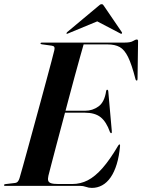

<svg xmlns="http://www.w3.org/2000/svg" viewBox="-32 -908 695 938"><path d="M254.5 -367H384.5Q420 -367 449.2 -388Q478.5 -409 486.5 -463Q487 -466 488.2 -467.8Q489.5 -469.5 491.5 -469.5Q494 -469.5 495.2 -467.8Q496.5 -466 497 -461.5L514 -269.5Q514.5 -263 514.2 -260.8Q514 -258.5 512 -257.5Q510 -257 508.5 -258.2Q507 -259.5 505 -263.5Q487.5 -313 459.8 -335.2Q432 -357.5 382 -357.5H250.5ZM358 0H-6.5Q-9.5 0 -11 -0.8Q-12.5 -1.5 -12.5 -3.5Q-12.5 -5.5 -10.8 -6.8Q-9 -8 -6 -8.5L40.5 -14Q50 -15 55.2 -21.2Q60.5 -27.5 63.5 -38Q69 -57 80 -96Q91 -135 105 -186.5Q119 -238 134.8 -295.5Q150.5 -353 166.2 -410.5Q182 -468 195.5 -518.8Q209 -569.5 219.2 -607.2Q229.5 -645 233.5 -663Q236 -674 232.8 -679Q229.5 -684 219.5 -685L173 -691.5Q169 -692 167.5 -693Q166 -694 166 -696Q166 -698 167.8 -699Q169.5 -700 172.5 -700H578Q605.5 -700 617.8 -707.5Q630 -715 636.5 -715Q643 -715 642.5 -706L640 -525Q640 -520 639.2 -517.2Q638.5 -514.5 636 -514.5Q634 -514.5 632.2 -516.5Q630.5 -518.5 629.5 -523Q611.5 -593 593.8 -629.2Q576 -665.5 552.8 -678.2Q529.5 -691 494 -691H376.5Q370 -669 358.8 -628.5Q347.5 -588 333 -535Q318.5 -482 303 -423.2Q287.5 -364.5 272 -306.2Q256.5 -248 242.8 -196.5Q229 -145 219.2 -106.5Q209.5 -68 204.5 -49.5Q201 -34.5 203.5 -25.5Q206 -16.5 217.8 -12.8Q229.5 -9 253.5 -9H321.5Q361 -9 396.8 -27.2Q432.5 -45.5 468.8 -86.8Q505 -128 545 -196Q549 -202.5 551.5 -202.5Q555.5 -202.5 554.5 -195Q550 -144 538.2 -105.8Q526.5 -67.5 508.5 -41.5Q490.5 -15.5 467.2 -2.8Q444 10 417 10Q401.5 10 388.2 5Q375 0 358 0ZM475.5 -817H417.5L555 -745Q560 -741.5 562 -743.5Q564 -744.5 564.2 -746.5Q564.5 -748.5 563 -751L476.5 -878Q473.5 -883 471.2 -885.2Q469 -887.5 464.5 -887.5Q460 -887.5 456.8 -885.2Q453.5 -883 448 -878L296 -751Q293.5 -748.5 293 -746.5Q292.5 -744.5 293 -743.5Q294.5 -742.5 296.5 -743Q298.5 -743.5 301.5 -745Z"/></svg>

Font: Fraunces 120pt SemiBold
Style: Italic
Weight: 600
Italic angle: -16°
Version: Version 1.000;[b76b70a41]